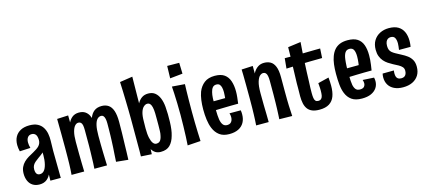

<svg xmlns="http://www.w3.org/2000/svg" viewBox="-56 -1211 3815 1715"><g transform="rotate(-15 1851.0 -353.5)"><path d="M248 0 250 -96 243 -378Q242 -415 228.5 -430Q215 -445 193 -445Q169 -445 156 -427.5Q143 -410 143 -381Q143 -369 145 -356Q147 -343 151 -329L52 -324Q48 -340 46 -355Q44 -370 44 -384Q44 -427 61 -458.5Q78 -490 111.5 -508Q145 -526 194 -526Q240 -526 269.5 -510.5Q299 -495 315.5 -468.5Q332 -442 338 -410Q344 -378 343 -345L341 -250L344 0ZM148 8Q111 8 85 -8.5Q59 -25 46 -54.5Q33 -84 33 -121Q33 -156 44.5 -181Q56 -206 75 -224.5Q94 -243 117.5 -257Q141 -271 164 -283Q181 -293 196 -302.5Q211 -312 221.5 -323Q232 -334 237.5 -347.5Q243 -361 243 -378L290 -354Q287 -320 273 -296Q259 -272 239.5 -255.5Q220 -239 199 -225Q181 -212 166 -199.5Q151 -187 142.5 -171.5Q134 -156 134 -134Q134 -118 138 -105.5Q142 -93 151 -86.5Q160 -80 173 -80Q196 -80 212 -97.5Q228 -115 237.5 -152.5Q247 -190 247 -247L286 -301Q286 -232 280 -175Q274 -118 258.5 -77Q243 -36 216 -14Q189 8 148 8Z M655 -1Q657 -27 658 -52Q659 -77 659.5 -102.5Q660 -128 661 -155Q662 -182 662 -212Q662 -236 662 -258.5Q662 -281 662 -305.5Q662 -330 662 -357Q662 -384 658.5 -401.5Q655 -419 646 -427.5Q637 -436 622 -436Q605 -436 590 -419.5Q575 -403 566 -368Q557 -333 557 -276L515 -229Q516 -294 523 -347Q530 -400 545 -439.5Q560 -479 586 -500.5Q612 -522 650 -522Q685 -522 707 -507.5Q729 -493 741.5 -468.5Q754 -444 759 -412.5Q764 -381 765.5 -346.5Q767 -312 766 -278Q766 -235 766.5 -195.5Q767 -156 768 -121.5Q769 -87 770 -57Q771 -27 772 -1ZM444 -1Q446 -27 447.5 -51Q449 -75 449.5 -102Q450 -129 450.5 -164Q451 -199 451 -247Q451 -316 450.5 -371Q450 -426 449.5 -464Q449 -502 449 -517L552 -522Q552 -506 552.5 -471.5Q553 -437 553.5 -387Q554 -337 557 -276Q557 -217 557.5 -167.5Q558 -118 559 -77.5Q560 -37 561 -1ZM969 0 858 -11Q860 -49 862 -79.5Q864 -110 866 -139.5Q868 -169 869 -204Q870 -223 870.5 -247.5Q871 -272 871.5 -301.5Q872 -331 872 -363Q872 -388 868 -405.5Q864 -423 856 -432.5Q848 -442 835 -442Q814 -442 798.5 -425.5Q783 -409 774.5 -373Q766 -337 766 -278L725 -224Q724 -294 730 -349.5Q736 -405 750.5 -444.5Q765 -484 792 -505Q819 -526 862 -526Q898 -526 924 -508.5Q950 -491 963.5 -452Q977 -413 977 -349Q977 -324 976.5 -298Q976 -272 976 -249Q976 -226 975 -208Q974 -169 973 -136.5Q972 -104 971.5 -72Q971 -40 969 0Z M1268 7Q1239 7 1218.5 -6Q1198 -19 1186 -41L1184 6L1085 0Q1086 -19 1086 -48.5Q1086 -78 1086 -115Q1086 -152 1086 -192Q1086 -232 1086 -271Q1086 -310 1086 -344Q1086 -385 1085 -427.5Q1084 -470 1083 -514.5Q1082 -559 1080.5 -603Q1079 -647 1077 -690L1195 -708L1192 -462Q1208 -492 1232.5 -509Q1257 -526 1292 -526Q1331 -526 1355.5 -506Q1380 -486 1394 -451.5Q1408 -417 1412 -372Q1415 -338 1415.5 -302Q1416 -266 1415 -230.5Q1414 -195 1410 -163.5Q1406 -132 1398 -106Q1384 -54 1354 -23.5Q1324 7 1268 7ZM1249 -74Q1266 -74 1276.5 -81.5Q1287 -89 1293.5 -104Q1300 -119 1303 -137Q1307 -153 1307.5 -176.5Q1308 -200 1308.5 -228.5Q1309 -257 1308.5 -286Q1308 -315 1308 -339Q1307 -372 1302 -394.5Q1297 -417 1287 -428.5Q1277 -440 1260 -440Q1244 -440 1227.5 -425.5Q1211 -411 1201 -379.5Q1191 -348 1191 -295L1190 -231Q1190 -176 1198 -141.5Q1206 -107 1219 -90.5Q1232 -74 1249 -74Z M1514 13Q1517 -22 1518.5 -67.5Q1520 -113 1521.5 -164Q1523 -215 1523 -267Q1523 -324 1521.5 -375Q1520 -426 1518 -466Q1516 -506 1514 -531L1632 -522Q1631 -500 1630 -461Q1629 -422 1628.5 -372Q1628 -322 1628 -266Q1628 -217 1629 -169Q1630 -121 1631.5 -77Q1633 -33 1635 5ZM1518 -606 1521 -720 1632 -719 1635 -618Z M1901 12Q1845 12 1810.5 -14Q1776 -40 1758 -84Q1743 -120 1737 -165.5Q1731 -211 1731 -261Q1731 -306 1736.5 -346.5Q1742 -387 1754 -420Q1773 -468 1810 -496.5Q1847 -525 1907 -525Q1964 -525 1996 -502Q2028 -479 2042 -437.5Q2056 -396 2056 -342Q2056 -316 2053 -288Q2050 -260 2046 -230L1946 -300Q1947 -317 1948.5 -332.5Q1950 -348 1950 -362Q1950 -387 1945.5 -406Q1941 -425 1931 -435.5Q1921 -446 1901 -446Q1879 -446 1866.5 -431Q1854 -416 1848 -390Q1842 -367 1840.5 -336Q1839 -305 1839 -270Q1839 -245 1839.5 -222Q1840 -199 1841 -178.5Q1842 -158 1845 -140Q1850 -108 1863.5 -89.5Q1877 -71 1903 -71Q1922 -71 1933 -79Q1944 -87 1949.5 -100.5Q1955 -114 1955 -131Q1955 -140 1953.5 -149Q1952 -158 1949 -167H2053Q2055 -157 2055.5 -147.5Q2056 -138 2056 -129Q2056 -86 2038 -54Q2020 -22 1985.5 -5Q1951 12 1901 12ZM1764 -223 1761 -307 2029 -309 2046 -230Q2046 -230 2027 -230Q2008 -230 1977 -229.5Q1946 -229 1908 -228Q1870 -227 1832.5 -226Q1795 -225 1764 -223Z M2484 1 2365 -1Q2366 -25 2367.5 -47.5Q2369 -70 2369.5 -95Q2370 -120 2371 -152Q2372 -184 2372 -228Q2372 -245 2372 -263Q2372 -281 2372 -303.5Q2372 -326 2372 -353Q2372 -382 2368 -400.5Q2364 -419 2355 -428Q2346 -437 2332 -437Q2316 -437 2300.5 -423Q2285 -409 2274 -373Q2263 -337 2263 -270L2222 -245Q2222 -287 2226.5 -327.5Q2231 -368 2240.5 -403.5Q2250 -439 2266.5 -465.5Q2283 -492 2307 -507.5Q2331 -523 2363 -523Q2396 -523 2421.5 -509Q2447 -495 2462 -459.5Q2477 -424 2477 -361Q2477 -327 2477 -305.5Q2477 -284 2477 -268.5Q2477 -253 2477 -233Q2477 -187 2477.5 -153.5Q2478 -120 2479 -95Q2480 -70 2481.5 -47Q2483 -24 2484 1ZM2151 -1Q2153 -26 2154 -49.5Q2155 -73 2156 -99.5Q2157 -126 2157.5 -161.5Q2158 -197 2158 -247Q2158 -316 2157.5 -371Q2157 -426 2156.5 -464Q2156 -502 2155 -517L2259 -522Q2260 -506 2259.5 -470Q2259 -434 2260 -382.5Q2261 -331 2263 -270Q2263 -205 2264 -158Q2265 -111 2266 -74Q2267 -37 2267 -1Z M2735 10Q2695 10 2668.5 -1Q2642 -12 2626.5 -33Q2611 -54 2604.5 -84Q2598 -114 2598 -151Q2598 -168 2598.5 -187Q2599 -206 2599 -227Q2599 -248 2599 -270Q2600 -302 2601 -334.5Q2602 -367 2603 -399.5Q2604 -432 2605 -465.5Q2606 -499 2607 -533Q2608 -567 2608 -602L2727 -618Q2723 -574 2720.5 -528.5Q2718 -483 2715.5 -436.5Q2713 -390 2711 -345Q2709 -300 2708 -257Q2706 -225 2705.5 -198Q2705 -171 2705 -152Q2705 -124 2708 -105.5Q2711 -87 2719.5 -78Q2728 -69 2744 -69Q2763 -69 2773 -79.5Q2783 -90 2786 -108.5Q2789 -127 2789 -153Q2789 -164 2788.5 -175Q2788 -186 2787 -198Q2786 -210 2785 -222L2886 -247Q2888 -227 2889 -207.5Q2890 -188 2890 -170Q2890 -113 2875 -73Q2860 -33 2826 -11.5Q2792 10 2735 10ZM2544 -421 2553 -515Q2557 -515 2573.5 -515Q2590 -515 2611 -514.5Q2632 -514 2650.5 -514Q2669 -514 2678 -514Q2693 -514 2717 -514.5Q2741 -515 2770 -515.5Q2799 -516 2828 -516.5Q2857 -517 2881 -517L2876 -430Q2859 -430 2839.5 -429.5Q2820 -429 2799.5 -429Q2779 -429 2759.5 -428.5Q2740 -428 2722.5 -427.5Q2705 -427 2693 -427Q2673 -427 2646 -425.5Q2619 -424 2592 -423Q2565 -422 2544 -421Z M3128 12Q3068 12 3033.5 -12.5Q2999 -37 2982 -80Q2968 -115 2963.5 -161Q2959 -207 2959 -261Q2959 -308 2964 -348Q2969 -388 2981 -420Q2993 -453 3013 -476.5Q3033 -500 3063 -512.5Q3093 -525 3135 -525Q3193 -525 3226 -503.5Q3259 -482 3273.5 -442Q3288 -402 3288 -347Q3288 -326 3286.5 -303.5Q3285 -281 3281.5 -257.5Q3278 -234 3274 -208L3173 -270Q3176 -287 3178 -303.5Q3180 -320 3181 -335Q3182 -350 3182 -363Q3182 -402 3171 -424Q3160 -446 3131 -446Q3105 -446 3091.5 -425.5Q3078 -405 3073 -366Q3071 -353 3070 -337.5Q3069 -322 3068 -305Q3067 -288 3067 -270Q3067 -241 3067.5 -214.5Q3068 -188 3069.5 -166.5Q3071 -145 3074 -128Q3080 -100 3093 -85.5Q3106 -71 3131 -71Q3158 -71 3169.5 -84Q3181 -97 3181 -116Q3181 -123 3179.5 -131Q3178 -139 3175 -147L3279 -141Q3281 -133 3282 -124.5Q3283 -116 3283 -108Q3283 -73 3265 -46Q3247 -19 3213 -3.5Q3179 12 3128 12ZM2992 -200 2989 -283 3257 -285 3274 -208Q3274 -208 3255 -208Q3236 -208 3204.5 -207.5Q3173 -207 3135.5 -206Q3098 -205 3060.5 -203.5Q3023 -202 2992 -200Z M3509 10Q3461 10 3427 -6.5Q3393 -23 3375.5 -52.5Q3358 -82 3358 -120Q3358 -129 3359 -138Q3360 -147 3362 -156L3466 -157Q3465 -150 3464.5 -142.5Q3464 -135 3464 -128Q3464 -112 3468.5 -99Q3473 -86 3484 -79Q3495 -72 3514 -72Q3531 -72 3542 -79Q3553 -86 3558.5 -99Q3564 -112 3564 -129Q3564 -150 3552 -163.5Q3540 -177 3519.5 -188.5Q3499 -200 3473 -213Q3452 -224 3431 -238Q3410 -252 3393.5 -271Q3377 -290 3367 -316Q3357 -342 3357 -376Q3357 -427 3378.5 -462Q3400 -497 3437 -515.5Q3474 -534 3519 -534Q3572 -534 3605 -514.5Q3638 -495 3654 -459.5Q3670 -424 3670 -377Q3670 -369 3669.5 -360Q3669 -351 3668 -341.5Q3667 -332 3665 -322H3558Q3560 -338 3562 -353Q3564 -368 3564 -381Q3564 -413 3553.5 -432.5Q3543 -452 3515 -452Q3500 -452 3488.5 -444.5Q3477 -437 3470.5 -422Q3464 -407 3464 -384Q3464 -362 3470 -347.5Q3476 -333 3488.5 -322.5Q3501 -312 3519 -302Q3543 -288 3570 -274.5Q3597 -261 3620.5 -243.5Q3644 -226 3658.5 -200.5Q3673 -175 3673 -137Q3673 -90 3652.5 -57.5Q3632 -25 3595.5 -7.5Q3559 10 3509 10Z"/></g></svg>

Font: Truculenta
Style: Bold
Weight: 700
Designer: Ivan Castro, Eva Sanz & Omnibus-Type Team
Foundry: Omnibus-Type
Version: Version 1.002